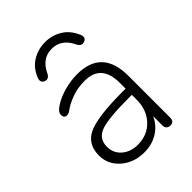

<svg xmlns="http://www.w3.org/2000/svg" viewBox="-208 -826 940 940"><g transform="rotate(-45 262.0 -356.0)"><path d="M235 7Q164 7 115.5 -34.5Q67 -76 66 -137Q65 -218 130.5 -248.5Q196 -279 369 -279H401V-236H371Q226 -236 175 -217Q124 -198 124 -142Q124 -98 156.5 -70Q189 -42 238 -42Q305 -42 347.5 -87Q390 -132 390 -202V-318Q390 -448 276 -448Q226 -448 189.5 -434.5Q153 -421 133 -408Q122 -400 113 -394.5Q104 -389 96 -389Q75 -389 75 -412Q75 -433 110 -454Q145 -475 188 -486Q231 -497 272 -497Q444 -497 444 -314V-24Q444 4 417 4Q405 4 397.5 -3.5Q390 -11 390 -24V-129L402 -123Q386 -60 341 -26.5Q296 7 235 7ZM172 -603Q159 -576 136 -585Q113 -594 124 -622Q144 -671 184 -695Q224 -719 272 -719Q320 -719 359.5 -695Q399 -671 420 -622Q432 -594 408.5 -585Q385 -576 372 -603Q339 -673 272 -673Q205 -673 172 -603Z"/></g></svg>

Font: Nunito VF Beta Light
Style: Regular
Weight: 300
Designer: Vernon Adams
Foundry: newtypography
Version: Version 3.001